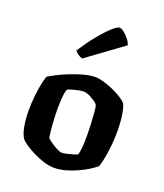

<svg xmlns="http://www.w3.org/2000/svg" viewBox="-142 -870 825 965"><g transform="rotate(20 270.5 -387.5)"><path d="M260 0Q234 0 204.2 -9.5Q174.5 -19 147 -32.8Q119.5 -46.5 99.5 -60.2Q79.5 -74 72.5 -82.5Q57 -104 50 -144Q43 -184 43 -228.5Q43 -267 46.8 -303Q50.5 -339 56.5 -369Q62.5 -399 69 -417Q83 -426 110 -440Q137 -454 170.8 -467.5Q204.5 -481 239.2 -490.5Q274 -500 302.5 -500Q321.5 -500 347 -492.5Q372.5 -485 398.8 -473.5Q425 -462 445.8 -448.8Q466.5 -435.5 476 -424.5Q484 -410 488.8 -386.5Q493.5 -363 495.8 -335.5Q498 -308 498 -280.5Q498 -224 490.2 -170.2Q482.5 -116.5 471.5 -85.5Q459.5 -74.5 436.5 -60Q413.5 -45.5 384 -31.8Q354.5 -18 322.5 -9Q290.5 0 260 0ZM272.5 -84.5Q280.5 -84.5 296.2 -88Q312 -91.5 327.8 -96.2Q343.5 -101 351.5 -104Q357.5 -116.5 359.8 -145.2Q362 -174 362 -205Q362 -236.5 360.2 -272.8Q358.5 -309 356 -337Q353.5 -365 349.5 -370.5Q346 -376.5 332.2 -386Q318.5 -395.5 301.8 -403.5Q285 -411.5 270.5 -411.5Q260.5 -411.5 244.2 -408.2Q228 -405 212.5 -400.5Q197 -396 188 -391.5Q184.5 -384.5 181.8 -368.2Q179 -352 177.8 -331.8Q176.5 -311.5 176.5 -290.5Q176.5 -257 178.5 -222.2Q180.5 -187.5 183.5 -162.2Q186.5 -137 189 -131Q191.5 -128 201.5 -120.5Q211.5 -113 224.8 -104.8Q238 -96.5 251 -90.5Q264 -84.5 272.5 -84.5ZM206 -564.5Q193 -568.5 181.8 -577Q170.5 -585.5 165 -592.5Q200 -646 233.5 -687Q267 -728 293.2 -751.5Q319.5 -775 331 -775Q340 -775 354 -764.5Q368 -754 381 -738.2Q394 -722.5 399 -705.5Z"/></g></svg>

Font: Texturina Medium
Style: Regular
Weight: 500
Designer: Guillermo Torres Carreño
Foundry: Omnibus-Type
Version: Version 1.003